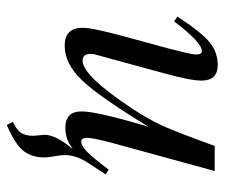

<svg xmlns="http://www.w3.org/2000/svg" viewBox="-68 -413 663 567"><g transform="rotate(90 263.5 -129.5)"><path d="M495 -110 461 -58Q438 -23 438 10Q438 23 441.5 41.5Q445 60 445 71Q445 106 427 131Q409 156 349 182L340 164Q363 153 372 140.5Q381 128 381 103Q381 99 379.5 86Q378 73 378 71Q378 37 419 -11L418 -12Q392 9 357 9Q309 9 309 -39Q309 -84 354 -236Q265 -90 216.5 -39.5Q168 11 115 11Q62 11 62 -42Q62 -72 89 -170L124 -299Q141 -364 141 -377Q141 -394 131 -394Q105 -394 43 -312L29 -322Q76 -394 105.5 -417.5Q135 -441 172 -441Q218 -441 218 -393Q218 -360 196 -281L142 -83Q139 -74 139 -67Q139 -42 159 -42Q204 -42 301 -189Q334 -239 352.5 -280.5Q371 -322 411 -432H485L402 -129Q387 -72 387 -55Q387 -38 398 -38Q410 -38 427 -54Q444 -70 481 -119Z"/></g></svg>

Font: STIX
Style: Italic
Weight: 400
Italic angle: -16.33°
Designer: MicroPress Inc., with final additions and corrections provided by Coen Hoffman, Elsevier (retired)
Version: Version 1.1.1